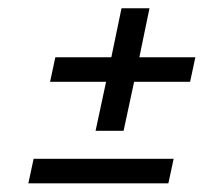

<svg xmlns="http://www.w3.org/2000/svg" viewBox="-20 -503 507 457"><path d="M60 -125 47.5 -66.7H380.8L393.3 -125ZM274.2 -191.7 299.2 -308.3H432.5L445 -366.7H311.7L335.8 -483.3H269.2L245 -366.7H111.7L99.2 -308.3H232.5L207.5 -191.7Z"/></svg>

Font: BoonHome
Style: Book Oblique
Weight: 400
Italic angle: -12°
Designer: Sungsit Sawaiwan
Foundry: Sungsit Sawaiwan
Version: Version 0.2